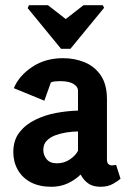

<svg xmlns="http://www.w3.org/2000/svg" viewBox="-20 -712 501 736"><path d="M91 -692H164L232 -639L300 -692H374L379 -682L250 -525H214L86 -681ZM177 4Q131 4 98.5 -13Q66 -30 48.5 -60.5Q31 -91 31 -129Q31 -174 54 -204Q77 -234 114.5 -252.5Q152 -271 195 -279Q238 -287 279 -288V-365Q279 -379 262 -390Q245 -401 210 -401Q201 -401 191 -400Q181 -399 175 -396L150 -326L33 -374Q53 -422 103.5 -455.5Q154 -489 221 -489Q266 -489 304 -473.5Q342 -458 366 -423.5Q390 -389 390 -331V-101Q390 -88 395.5 -83Q401 -78 409 -78Q414 -78 419 -79Q424 -80 425 -80L442 -27Q435 -20 414.5 -8Q394 4 366 4Q336 4 318 -9Q300 -22 289 -43Q269 -23 240.5 -9.5Q212 4 177 4ZM198 -86Q226 -86 248 -101Q270 -116 279 -134V-208Q259 -208 236 -204.5Q213 -201 192.5 -193.5Q172 -186 159 -172.5Q146 -159 146 -137Q146 -117 159 -101.5Q172 -86 198 -86Z"/></svg>

Font: Kreon SemiBold
Style: Regular
Weight: 600
Designer: Julia Petretta
Foundry: Julia Petretta and Eli Heuer
Version: Version 2.002